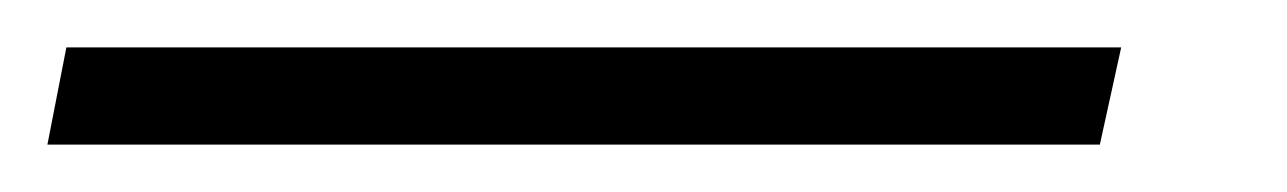

<svg xmlns="http://www.w3.org/2000/svg" viewBox="-85 53 543 81"><path d="M-57 73H388L379 114H-65Z"/></svg>

Font: Taviraj
Style: Italic
Weight: 400
Italic angle: -12°
Designer: Katatrad Team
Foundry: CadsonDemak
Version: Version 1.001